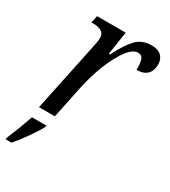

<svg xmlns="http://www.w3.org/2000/svg" viewBox="-212 -640 846 954"><g transform="rotate(30 211.5 -162.5)"><path d="M122 -391Q131 -432 131 -450Q131 -495 64 -495H55L64 -536H228L208 -404H215Q250 -474 283.5 -510Q317 -546 371 -546Q409 -546 428 -528Q447 -510 447 -479Q447 -443 427 -423Q407 -403 367 -403Q368 -442 360.5 -461.5Q353 -481 332 -481Q302 -481 270 -437.5Q238 -394 211 -325Q184 -256 169 -183L131 0H40ZM-22 210Q9 137 35 61H118L116 70Q102 98 69.5 144Q37 190 10 221H-24Z"/></g></svg>

Font: Noto Serif Narrow
Style: Italic
Weight: 400
Width: 4
Italic angle: -12°
Designer: Monotype Design Team
Foundry: Monotype Imaging Inc.
Version: Version 1.001